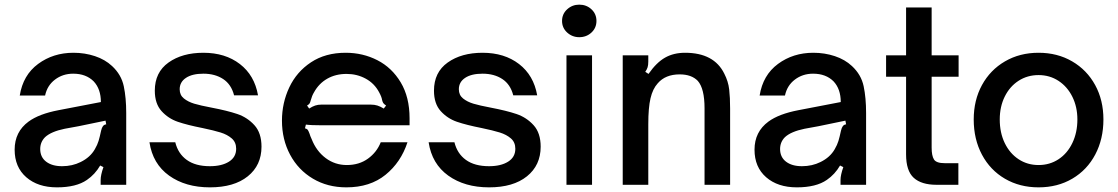

<svg xmlns="http://www.w3.org/2000/svg" viewBox="-20 -795 4811 826"><path d="M43 -151Q43 -228 103 -272Q148 -305 232 -321L414 -356Q414 -412 383 -445Q350 -478 295 -478Q250 -478 216.5 -452.5Q183 -427 174 -384H65Q79 -472 144 -520Q209 -568 296 -568Q345 -568 388.5 -553.5Q432 -539 462 -511Q502 -474 512.5 -424Q523 -374 523 -309V0H413V-21Q413 -42 425 -76L411 -83Q389 -45 354 -21Q308 11 225 11Q143 11 93 -32.5Q43 -76 43 -151ZM327 -98Q368 -118 388 -153Q399 -172 404 -188.5Q409 -205 415 -233Q418 -246 423 -252.5Q428 -259 437 -260L434 -276L318 -252L258 -241Q200 -229 174 -205Q153 -184 153 -154Q153 -119 178.5 -99.5Q204 -80 247 -80Q291 -80 327 -98Z M623 -183H734Q746 -134 783.5 -107Q821 -80 883 -80Q934 -80 965 -99.5Q996 -119 996 -155Q996 -183 977 -199.5Q958 -216 929 -225Q900 -234 852 -244Q786 -257 745 -271Q704 -285 675 -317Q646 -349 646 -405Q646 -484 705 -526Q764 -568 855 -568Q949 -568 1012 -519.5Q1075 -471 1090 -385H987Q975 -432 940 -455Q905 -478 855 -478Q807 -478 780 -460Q753 -442 753 -411Q753 -386 771 -371.5Q789 -357 815.5 -349Q842 -341 890 -332Q958 -319 1001 -304.5Q1044 -290 1074.5 -256.5Q1105 -223 1105 -164Q1105 -84 1046 -36.5Q987 11 883 11Q778 11 707.5 -39.5Q637 -90 623 -183Z M1193 -276Q1193 -352 1224.5 -419Q1256 -486 1318 -527Q1380 -568 1467 -568Q1541 -568 1603.5 -536Q1666 -504 1704 -440.5Q1742 -377 1742 -286V-256H1366Q1317 -256 1296 -259L1292 -243Q1301 -241 1304.5 -235.5Q1308 -230 1312 -219Q1314 -211 1321 -196Q1341 -145 1381 -115Q1421 -85 1472 -85Q1525 -85 1563 -112.5Q1601 -140 1618 -183H1733Q1705 -97 1638.5 -43Q1572 11 1470 11Q1389 11 1326 -26.5Q1263 -64 1228 -129.5Q1193 -195 1193 -276ZM1310 -328Q1324 -337 1336 -341Q1348 -345 1363 -345H1574Q1591 -345 1603.5 -341Q1616 -337 1631 -328L1641 -341Q1632 -347 1629 -351.5Q1626 -356 1624 -364Q1622 -378 1611 -398Q1591 -436 1553.5 -456.5Q1516 -477 1471 -477Q1424 -477 1388 -456.5Q1352 -436 1331 -398Q1322 -383 1317 -364Q1315 -356 1312.5 -351Q1310 -346 1301 -341Z M1824 -183H1935Q1947 -134 1984.5 -107Q2022 -80 2084 -80Q2135 -80 2166 -99.5Q2197 -119 2197 -155Q2197 -183 2178 -199.5Q2159 -216 2130 -225Q2101 -234 2053 -244Q1987 -257 1946 -271Q1905 -285 1876 -317Q1847 -349 1847 -405Q1847 -484 1906 -526Q1965 -568 2056 -568Q2150 -568 2213 -519.5Q2276 -471 2291 -385H2188Q2176 -432 2141 -455Q2106 -478 2056 -478Q2008 -478 1981 -460Q1954 -442 1954 -411Q1954 -386 1972 -371.5Q1990 -357 2016.5 -349Q2043 -341 2091 -332Q2159 -319 2202 -304.5Q2245 -290 2275.5 -256.5Q2306 -223 2306 -164Q2306 -84 2247 -36.5Q2188 11 2084 11Q1979 11 1908.5 -39.5Q1838 -90 1824 -183Z M2527 0H2417V-557H2527ZM2398 -705Q2398 -735 2420 -755Q2442 -775 2472 -775Q2503 -775 2524.5 -755Q2546 -735 2546 -705Q2546 -675 2524.5 -655Q2503 -635 2472 -635Q2442 -635 2420 -655Q2398 -675 2398 -705Z M2659 0V-557H2769V-530Q2769 -515 2766 -505.5Q2763 -496 2756 -486L2770 -477Q2804 -526 2841 -547Q2878 -568 2927 -568Q3052 -568 3096 -478Q3113 -445 3117 -410.5Q3121 -376 3121 -328V0H3011V-329Q3011 -414 2982 -447Q2955 -475 2904 -475Q2843 -475 2810 -437Q2788 -413 2778.5 -372Q2769 -331 2769 -261V0Z M3226 -151Q3226 -228 3286 -272Q3331 -305 3415 -321L3597 -356Q3597 -412 3566 -445Q3533 -478 3478 -478Q3433 -478 3399.5 -452.5Q3366 -427 3357 -384H3248Q3262 -472 3327 -520Q3392 -568 3479 -568Q3528 -568 3571.5 -553.5Q3615 -539 3645 -511Q3685 -474 3695.5 -424Q3706 -374 3706 -309V0H3596V-21Q3596 -42 3608 -76L3594 -83Q3572 -45 3537 -21Q3491 11 3408 11Q3326 11 3276 -32.5Q3226 -76 3226 -151ZM3510 -98Q3551 -118 3571 -153Q3582 -172 3587 -188.5Q3592 -205 3598 -233Q3601 -246 3606 -252.5Q3611 -259 3620 -260L3617 -276L3501 -252L3441 -241Q3383 -229 3357 -205Q3336 -184 3336 -154Q3336 -119 3361.5 -99.5Q3387 -80 3430 -80Q3474 -80 3510 -98Z M4009 0Q3944 0 3911 -30Q3878 -60 3878 -131V-465H3792V-557H3878V-763H3988V-557H4104V-465H3988V-160Q3988 -125 3998 -109Q4008 -93 4044 -93H4103V0Z M4169 -281Q4169 -364 4204.5 -429Q4240 -494 4303.5 -531Q4367 -568 4448 -568Q4529 -568 4592.5 -531Q4656 -494 4691.5 -429Q4727 -364 4727 -281Q4727 -197 4692 -130.5Q4657 -64 4593.5 -26.5Q4530 11 4448 11Q4367 11 4303.5 -26Q4240 -63 4204.5 -129.5Q4169 -196 4169 -281ZM4615 -281Q4615 -335 4593.5 -378.5Q4572 -422 4534 -447Q4496 -472 4448 -472Q4400 -472 4362 -447.5Q4324 -423 4302.5 -379.5Q4281 -336 4281 -281Q4281 -224 4302.5 -179.5Q4324 -135 4362 -110Q4400 -85 4448 -85Q4496 -85 4534 -110Q4572 -135 4593.5 -180Q4615 -225 4615 -281Z"/></svg>

Font: Open Sauce Sans Medium
Style: Regular
Weight: 500
Designer: Alfredo Marco Pradil
Foundry: Creative Sauce Fz LLC
Version: Version 1.477